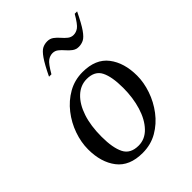

<svg xmlns="http://www.w3.org/2000/svg" viewBox="-198 -787 904 904"><g transform="rotate(-45 254.5 -335.0)"><path d="M220 10Q133 10 91.5 -44Q50 -98 50 -184Q50 -231 67 -279.5Q84 -328 116 -369Q148 -410 192 -435Q236 -460 289 -460Q376 -460 417.5 -406Q459 -352 459 -266Q459 -221 442.5 -172.5Q426 -124 394.5 -82.5Q363 -41 319 -15.5Q275 10 220 10ZM231 -28Q274 -28 306 -61.5Q338 -95 355 -150.5Q372 -206 372 -272Q372 -346 352.5 -384.5Q333 -423 280 -423Q238 -423 205.5 -392.5Q173 -362 155 -308Q137 -254 137 -181Q137 -107 157 -67.5Q177 -28 231 -28ZM162 -556Q189 -612 207.5 -638.5Q226 -665 241 -672.5Q256 -680 274 -680Q292 -680 305.5 -670Q319 -660 330.5 -646.5Q342 -633 354.5 -623Q367 -613 383 -613Q400 -613 415.5 -624Q431 -635 457 -680H473Q446 -624 427.5 -597.5Q409 -571 393.5 -563.5Q378 -556 361 -556Q343 -556 329.5 -566Q316 -576 304.5 -589.5Q293 -603 280.5 -613Q268 -623 252 -623Q235 -623 219.5 -612Q204 -601 178 -556Z"/></g></svg>

Font: Spectral
Style: Italic
Weight: 400
Italic angle: -10°
Designer: Jean-Baptiste Levee
Foundry: Production Type
Version: Version 2.001